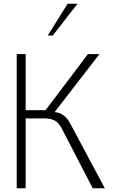

<svg xmlns="http://www.w3.org/2000/svg" viewBox="-20 -1013 675 1033"><path d="M224 -376C269 -374 292 -360 311 -324L479 0H544L358 -348C338 -385 312 -407 274 -410L515 -722H453L225 -420H118V-722H70V0H118V-376ZM344 -993 237 -822H264L397 -993Z"/></svg>

Font: Perun ExtraLight
Style: Regular
Weight: 200
Foundry: Copyright (c) Stefan Peev, Context Ltd, 2016
Version: Version 1.089